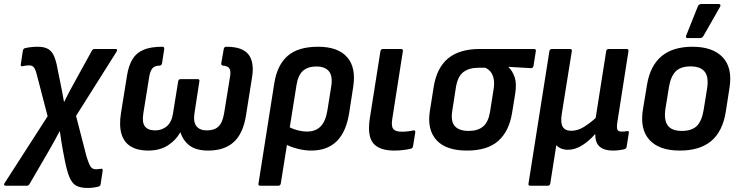

<svg xmlns="http://www.w3.org/2000/svg" viewBox="-67 -734 3659 950"><path d="M365.3 196Q330.8 196 309.9 184.5Q289.1 173.1 276.6 142.7Q264.1 112.4 253.2 57.1L242.9 3.3Q239.3 -16.5 235.9 -38.5Q232.5 -60.5 229.3 -84.3H227.9Q215.4 -60.5 203.9 -39.9Q192.5 -19.2 178.9 4.9L79.3 176.2Q74.6 185 65.5 185H-38.9Q-44.9 185 -46.4 180.8Q-47.9 176.6 -43.9 171.5L168.6 -158.8L115.8 -362Q110.9 -382.4 105.5 -392.8Q100.1 -403.2 93.8 -406.8Q87.5 -410.5 77.2 -410.5Q68.9 -410.5 61.6 -409.5Q54.3 -408.5 44.6 -406.5Q33.5 -404.7 35.9 -416.2L46.1 -483.4Q48.4 -494.1 57.2 -495.8Q70.4 -498.9 85.9 -500.8Q101.5 -502.7 118.8 -502.7Q153.8 -502.7 172.9 -490.5Q192 -478.4 202.3 -451.9Q212.6 -425.4 219.8 -382.6L231.7 -324.7Q236.3 -302.2 240.7 -278.6Q245.1 -255 249.6 -230.1H250.6Q262.7 -255 275 -278.3Q287.4 -301.5 299.5 -323.3L387.5 -483.1Q392.5 -491.7 401.6 -491.7H503.9Q517.4 -491.7 509.6 -478.1L309.3 -160.4L361.5 42.1Q370 68.3 376.2 81.5Q382.5 94.6 390.1 99.1Q397.7 103.5 408.2 103.5Q413.6 103.5 419.3 102.8Q425 102.2 432 101.2Q442.7 98.8 441 110.9L430.8 177.8Q429.1 187.9 418.7 189.6Q405.4 192.9 392.3 194.5Q379.2 196 365.3 196Z M665.4 11Q613.9 11 580.4 -9.2Q546.9 -29.4 534.3 -70.5Q521.7 -111.7 531.4 -173.1L561.6 -361.1Q569.7 -410.3 588.8 -441.5Q607.9 -472.8 643.4 -487.7Q678.9 -502.7 735.9 -502.7Q746.7 -502.7 745.7 -491.5L734.8 -421.2Q732.5 -410 723.4 -409.4Q698.9 -409.4 687.5 -396.3Q676.1 -383.1 671.5 -355L642.3 -173.6Q634.8 -128.2 650.1 -108.5Q665.4 -88.8 700.5 -88.8Q734.6 -88.8 758.7 -109.5Q782.8 -130.1 789.3 -174.6L814.5 -331.1Q816.5 -342.5 826.7 -342.5H911Q922.1 -342.5 919.4 -331.1L895.2 -173.6Q888.6 -129.5 905.3 -109.2Q922 -88.8 956.5 -88.8Q993.9 -88.8 1014.1 -108Q1034.3 -127.3 1041.9 -173.6L1071.3 -355Q1076 -382.4 1068.2 -394.9Q1060.5 -407.5 1035.9 -409.4Q1027.1 -410 1027.8 -421.2L1040.1 -491.5Q1042.1 -502.7 1052.9 -502.7Q1132.9 -502.7 1162.5 -464.5Q1192.1 -426.3 1180.3 -352.7L1150.1 -162.6Q1136 -73.4 1089.7 -31.2Q1043.4 11 963 11Q905.1 11 872.2 -13Q839.4 -37.1 826.4 -78.1H824.4Q802.6 -39.3 762.9 -14.1Q723.3 11 665.4 11Z M1220.8 185Q1209.6 185 1212 173.9L1290.3 -323.1Q1304.7 -412.6 1356.4 -457.6Q1408.1 -502.7 1506.9 -502.7Q1604.6 -502.7 1650 -451.8Q1695.5 -400.9 1680.8 -305.2L1661.2 -178.4Q1646.8 -82.6 1599.7 -35.8Q1552.6 11 1472.6 11Q1438.6 11 1401.5 1Q1364.3 -8.9 1339.7 -23.9L1351.6 -112.4Q1373.3 -98.5 1400.8 -90.8Q1428.3 -83.1 1452 -83.1Q1495.3 -83.1 1520.2 -109.3Q1545 -135.6 1553.3 -189.9L1571.8 -305.9Q1580 -358 1560.4 -381.5Q1540.7 -405 1498.4 -405Q1456.7 -405 1432.4 -383.8Q1408 -362.5 1400.2 -313.7L1322.3 173.9Q1320.3 185 1309.8 185Z M1883.2 11Q1809.4 11 1779.4 -25.8Q1749.3 -62.6 1763.2 -150.8L1815.3 -480.5Q1817.3 -491.7 1828.5 -491.7H1916.8Q1928.3 -491.7 1926.3 -480.5L1873.8 -144.7Q1868.1 -109.2 1879 -95.8Q1889.8 -82.4 1921.3 -82.4Q1936 -82.4 1950.8 -84.1Q1965.6 -85.8 1978.9 -88.8Q1989.3 -90.4 1987.6 -78.1L1976.7 -10.7Q1975 -0.2 1965.6 1.9Q1950.5 5.6 1928.4 8.3Q1906.4 11 1883.2 11Z M2243.5 11Q2139.4 11 2092.5 -40.9Q2045.7 -92.7 2059.8 -183.5L2078.6 -302.6Q2093.7 -398.3 2150 -445Q2206.4 -491.7 2308.1 -491.7H2574.7Q2586.2 -491.7 2584.2 -480.5L2572.6 -407.6Q2570.2 -396.1 2560.1 -396.8L2449.5 -403.2V-401.2Q2468.6 -383.7 2479.4 -352.2Q2490.2 -320.7 2481.9 -268.7L2466.8 -176.3Q2452.4 -85.2 2398.7 -37.1Q2345.1 11 2243.5 11ZM2251.7 -86.2Q2297.5 -86.2 2323.4 -108.2Q2349.3 -130.1 2357.6 -180.4L2374.4 -286.5Q2380.3 -321.5 2375.8 -343.6Q2371.2 -365.7 2360.4 -378.9Q2349.6 -392.1 2334.4 -398.7H2299.7Q2254.6 -398.7 2226 -377.6Q2197.3 -356.4 2188.5 -299.9L2170.4 -182.7Q2162.8 -131.8 2184.2 -109Q2205.5 -86.2 2251.7 -86.2Z M2556.8 185Q2545.6 185 2548 173.9L2651.3 -480.5Q2653.3 -491.7 2664.5 -491.7H2752.8Q2764.3 -491.7 2762.3 -480.5L2712.7 -171.4Q2705.5 -126.3 2717.3 -106.6Q2729.1 -86.9 2759.1 -86.9Q2791.9 -86.9 2822.6 -106.3Q2853.4 -125.7 2880.3 -150.3L2932.3 -480.5Q2934.3 -491.7 2945.4 -491.7H3033.7Q3044.5 -491.7 3042.5 -480.5L2987.7 -130.3Q2983.4 -100.9 2988.1 -91.8Q2992.9 -82.8 3010.3 -82.8Q3017 -82.8 3024.2 -83.6Q3031.4 -84.4 3037.3 -85.4Q3046 -86.4 3044.4 -76L3033.5 -7.7Q3032.5 -2.6 3029.6 0.5Q3026.7 3.5 3019.6 5.2Q3007.1 7.9 2993.2 9.5Q2979.3 11 2964.5 11Q2923.1 11 2900.4 -8.2Q2877.7 -27.5 2878.5 -69.7H2876.8Q2846.3 -34.9 2811.9 -13.9Q2777.5 7.1 2742.2 7.1Q2724.1 7.1 2709.1 0.7Q2694.2 -5.6 2685.6 -15.7L2655.7 173.9Q2653.7 185 2643.2 185Z M3296.5 11Q3194.6 11 3146.5 -41.8Q3098.3 -94.7 3114.1 -191.8L3134.3 -314.1Q3165.3 -502.7 3359.1 -502.7Q3459.5 -502.7 3508.7 -450.8Q3558 -398.9 3542.6 -300.1L3524 -180.2Q3508.3 -83.3 3451.9 -36.1Q3395.5 11 3296.5 11ZM3306.7 -86.2Q3355.4 -86.2 3380.5 -110.4Q3405.5 -134.6 3414.5 -189.7L3431.3 -293.8Q3440.9 -351.8 3420.2 -378.6Q3399.5 -405.5 3349.7 -405.5Q3301.4 -405.5 3276.6 -381.1Q3251.8 -356.7 3242.8 -302.2L3225.7 -196.9Q3217.1 -141.5 3236.5 -113.8Q3256 -86.2 3306.7 -86.2ZM3334 -545.6Q3328.6 -545.6 3327.4 -549.9Q3326.3 -554.1 3328.6 -559.1L3386.1 -703Q3388.8 -709.4 3393.5 -711.7Q3398.2 -714.1 3404.3 -714.1H3489.6Q3495.7 -714.1 3497.4 -709.7Q3499.1 -705.3 3495.3 -699.6L3414 -556.8Q3408.2 -545.6 3394.7 -545.6Z"/></svg>

Font: Sofia Sans Semi Condensed
Style: Italic
Weight: 400
Italic angle: -9°
Designer: Botio Nikoltchev, Ani Petrova
Foundry: lettersoup
Version: Version 4.101